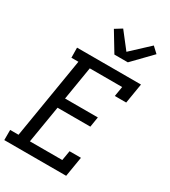

<svg xmlns="http://www.w3.org/2000/svg" viewBox="-236 -1101 1070 1212"><g transform="rotate(30 299.0 -494.5)"><path d="M-2 0V-74H59L156 -662H105L104 -735H570L546 -590H463L475 -662H239L199 -419H438L426 -345H187L142 -74H378L390 -145H473L449 0ZM330 -815 246 -954 296 -985 387 -868 517 -989 559 -950 428 -815Z"/></g></svg>

Font: Iosevka Etoile
Style: Italic
Weight: 400
Italic angle: -9°
Designer: Belleve Invis
Foundry: Belleve Invis
Version: Version 22.1.2; ttfautohint (v1.8.4)